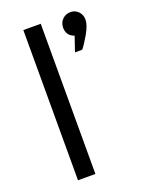

<svg xmlns="http://www.w3.org/2000/svg" viewBox="-142 -828 698 901"><g transform="rotate(-20 207.0 -377.0)"><path d="M305.2 -643.1Q267.1 -656.2 267.1 -696.8Q267.1 -720.7 283.4 -737.3Q299.8 -753.9 324.2 -753.9Q347.2 -753.9 363 -737.5Q378.9 -721.2 378.9 -696.8Q378.9 -669.9 355.5 -628.9Q332 -587.9 315.9 -568.8H279.8ZM87.9 0V-750H174.8V0Z"/></g></svg>

Font: ø
Style: ø
Weight: 400
Designer: Samuel Oakes
Foundry: Samuel Oakes
Version: Version 1.000;PS 001.000;hotconv 1.0.88;makeotf.lib2.5.64775